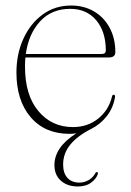

<svg xmlns="http://www.w3.org/2000/svg" viewBox="-20 -474 473 695"><path d="M334 155.5Q330 171.5 311 186.2Q292 201 262 201Q223.5 201 200.2 180Q177 159 177 123.5Q177 92 196.2 63.2Q215.5 34.5 256.5 8.5Q241.5 10.5 232 10.5Q142.5 10.5 91 -49.8Q39.5 -110 39.5 -211.5Q39.5 -279 64.8 -334Q90 -389 134.5 -421.5Q179 -454 237.5 -454Q284 -454 320.2 -432.8Q356.5 -411.5 377 -373.2Q397.5 -335 397.5 -285Q397.5 -266 373.5 -266H72Q70.5 -250 70.5 -232.5Q70.5 -129.5 119 -71.8Q167.5 -14 244 -14Q297.5 -14 335.8 -45Q374 -76 385.5 -125Q387 -131 391 -131Q397 -131 396.5 -124Q390.5 -84.5 367 -54.2Q343.5 -24 309.5 -7Q260 18 234.2 49.8Q208.5 81.5 208.5 121.5Q208.5 153 224.2 170Q240 187 267.5 187Q285 187 301 177.8Q317 168.5 324.5 153.5Q327.5 148.5 331 149Q336 149.5 334 155.5ZM234 -442Q167 -442 125.2 -396.8Q83.5 -351.5 73.5 -278.5H347.5Q363 -278.5 363 -291.5Q363 -359.5 328.2 -400.8Q293.5 -442 234 -442Z"/></svg>

Font: Fraunces 72pt S000 Thin
Style: Regular
Weight: 100
Version: Version 1.000; ttfautohint (v1.8.3)